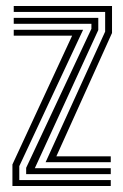

<svg xmlns="http://www.w3.org/2000/svg" viewBox="-20 -620 411 640"><path d="M132 -79.3 330.5 -514.6V-580.2H25.8V-600H353.4V-510.1L167.9 -99H349.2V-79.3ZM21.4 0V-71.8L220.4 -501H25.8V-520.7H257L44.3 -66.2V-19.8H349.2V0ZM67.2 -39.6V-60.6L284.7 -524V-540.6H25.8V-560.4H307.6V-519.8L96.1 -59.4H349.2V-39.6Z"/></svg>

Font: Big Shoulders Inline Text Thin
Style: Regular
Weight: 100
Designer: Patric King
Foundry: XO Type Co
Version: Version 2.002